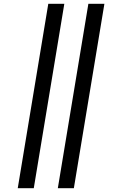

<svg xmlns="http://www.w3.org/2000/svg" viewBox="-20 -843 640 1006"><path d="M283 143 443 -823H527L367 143ZM73 143 233 -823H317L157 143Z"/></svg>

Font: Iosevka Extended Oblique
Style: Regular
Weight: 400
Width: 7
Italic angle: -9°
Monospace: yes
Designer: Belleve Invis
Foundry: Belleve Invis
Version: Version 32.0.1; ttfautohint (v1.8.4)